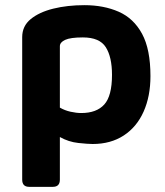

<svg xmlns="http://www.w3.org/2000/svg" viewBox="-20 -543 641 744"><path d="M339 15Q321 15 283.5 11Q246 7 212 -12V153Q212 181 185 181H93Q66 181 66 153V-399Q66 -442 99 -469Q132 -496 186.5 -509.5Q241 -523 307 -523Q382 -523 440 -497.5Q498 -472 530.5 -412Q563 -352 563 -248Q563 -170 536.5 -110.5Q510 -51 459.5 -18Q409 15 339 15ZM295 -105Q354 -105 384 -138Q414 -171 414 -253Q414 -322 390 -360Q366 -398 301 -398Q253 -398 232.5 -388.5Q212 -379 212 -364V-126Q231 -115 253.5 -110Q276 -105 295 -105Z"/></svg>

Font: Pitagon Sans
Style: Bold
Weight: 700
Designer: Travis Tran
Foundry: Pitagon
Version: Version 1.001; ttfautohint (v1.8.4.7-5d5b);gftools[0.9.26]